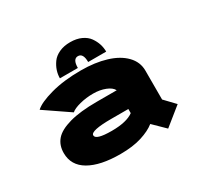

<svg xmlns="http://www.w3.org/2000/svg" viewBox="-146 -874 1142 1088"><g transform="rotate(-30 425.0 -330.0)"><path d="M274.5 -532.5Q274.5 -557.5 282.5 -582Q290.5 -606.5 307 -629.5Q323.5 -652.5 354.5 -666.8Q385.5 -681 426.5 -681Q468 -681 498.8 -666.8Q529.5 -652.5 545.8 -629.5Q562 -606.5 569.8 -582Q577.5 -557.5 577.5 -532.5H459.5Q459.5 -590.5 425.5 -590.5Q392 -590.5 392 -532.5ZM399.5 -512Q491.5 -512 563 -490.2Q634.5 -468.5 675.2 -426.5Q716 -384.5 716 -328.5V-139L779.5 -72.5L663.5 21L588.5 -52.5Q555 -25.5 497.2 -7.2Q439.5 11 358 11Q227.5 11 154.5 -31.2Q81.5 -73.5 81.5 -154.5Q81.5 -205.5 111 -239.8Q140.5 -274 210 -293.5Q279.5 -313 389.5 -313H519.5Q508.5 -335.5 473 -349.5Q437.5 -363.5 393.5 -363.5Q348.5 -363.5 306.5 -352.8Q264.5 -342 246.5 -326L86 -435.5Q117.5 -465.5 202.5 -488.8Q287.5 -512 399.5 -512ZM380.5 -127.5Q478.5 -127.5 523.5 -161V-188H413.5Q276.5 -188 276.5 -158Q276.5 -127.5 380.5 -127.5Z"/></g></svg>

Font: League Mono Wide ExtraBold
Style: Regular
Weight: 800
Width: 8
Designer: Tyler Finck
Foundry: The League of Moveable Type / Tyler Finck
Version: Version 2.210